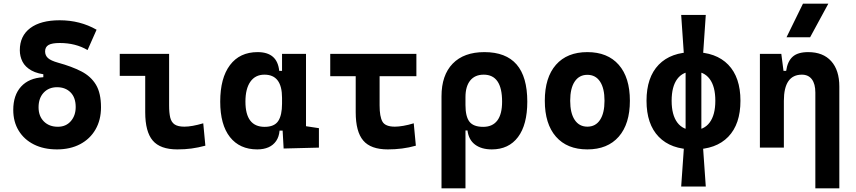

<svg xmlns="http://www.w3.org/2000/svg" viewBox="-20 -815 4728 1060"><path d="M294.4 9.8Q221.7 9.8 167.5 -17.3Q113.3 -44.4 83.3 -93.5Q53.2 -142.6 53.2 -208Q53.2 -289.6 96.4 -336.9Q139.6 -384.3 219.2 -388.7V-420.9L247.6 -401.9Q188.5 -406.2 153.8 -425.8Q119.1 -445.3 104.2 -474.6Q89.4 -503.9 89.4 -537.6Q89.4 -616.7 147 -659.9Q204.6 -703.1 309.6 -703.1Q421.9 -703.1 513.2 -650.9L463.4 -538.6Q397.9 -577.6 309.6 -577.6Q267.1 -577.6 248 -566.7Q229 -555.7 229 -531.2Q229 -508.8 244.9 -494.4Q260.7 -480 300.8 -468.8Q376 -448.2 429 -420.9Q481.9 -393.6 509.8 -347.2Q537.6 -300.8 537.6 -222.7Q537.6 -152.8 507.3 -100.3Q477.1 -47.9 422.4 -19Q367.7 9.8 294.4 9.8ZM299.3 -115.2Q344.2 -115.2 371.1 -146.2Q397.9 -177.2 397.9 -224.1Q397.9 -276.4 369.6 -304.9Q341.3 -333.5 294.9 -333.5Q249 -333.5 220.9 -303.2Q192.9 -272.9 192.9 -222.7Q192.9 -173.8 222.2 -144.5Q251.5 -115.2 299.3 -115.2Z M959 9.8Q864.7 9.8 823.2 -39.1Q781.7 -87.9 781.7 -195.3V-517.6H913.6V-232.9Q913.6 -191.9 919.8 -166Q926.1 -140.1 944.3 -127.9Q962.5 -115.7 998 -115.7Q1039.1 -115.7 1102.1 -134.3L1113.8 -10.7Q1073.7 0 1037.4 4.9Q1001 9.8 959 9.8ZM641.1 -396V-517.6H804.7V-396Z M1400.4 9.8Q1303.2 9.8 1249.5 -58.3Q1195.8 -126.5 1195.8 -253.9Q1195.8 -384.3 1249.8 -455.8Q1303.7 -527.3 1402.3 -527.3Q1456.5 -527.3 1486.3 -501.7Q1516.1 -476.1 1521.5 -423.8H1567.4L1537.1 -274.9Q1537.1 -338.9 1512.9 -370.8Q1488.8 -402.8 1439.9 -402.8Q1389.6 -402.8 1362.3 -364Q1335 -325.2 1335 -253.9Q1335 -114.7 1440.9 -114.7Q1494.6 -114.7 1515.9 -146.7Q1537.1 -178.7 1537.1 -242.7V-267.1L1572.3 -93.8H1523.4Q1520.5 -59.6 1504.4 -36.4Q1488.3 -13.2 1461.9 -1.7Q1435.5 9.8 1400.4 9.8ZM1545.9 4.9 1537.1 -151.9V-254.4H1669.4V-118.2L1740.7 -107.4V0ZM1537.1 -211.4V-517.6H1669.4V-212.4Z M2121.1 9.8Q2026.9 9.8 1985.4 -39.1Q1943.8 -87.9 1943.8 -195.3V-517.6H2075.7V-232.9Q2075.7 -171.4 2091.4 -143.6Q2107 -115.7 2160.2 -115.7Q2180.2 -115.7 2207.3 -120.4Q2234.4 -125 2264.2 -134.3L2275.9 -10.7Q2238.3 0 2199.5 4.9Q2160.6 9.8 2121.1 9.8ZM1803.2 -394.5V-517.6H2278.8V-394.5Z M2695.3 9.8Q2638.2 9.8 2602.8 -16.6Q2567.4 -43 2561 -94.7H2508.3L2549.8 -234.9Q2549.8 -171.4 2571.8 -143.1Q2593.8 -114.7 2647.9 -114.7Q2699.2 -114.7 2725.6 -149.7Q2752 -184.6 2752 -253.9Q2752 -328.6 2726.6 -365.7Q2701.2 -402.8 2650.4 -402.8Q2602.1 -402.8 2575.9 -370.4Q2549.8 -337.9 2549.8 -278.8L2417.5 -283.2Q2417.5 -399.9 2479.2 -463.6Q2541 -527.3 2654.3 -527.3Q2772.9 -527.3 2832 -459.2Q2891.1 -391.1 2891.1 -253.9Q2891.1 -126.5 2839.8 -58.3Q2788.6 9.8 2695.3 9.8ZM2417.5 224.6V-283.2H2549.8V224.6Z M3222.7 9.8Q3110.8 9.8 3049.3 -60.5Q2987.8 -130.9 2987.8 -258.8Q2987.8 -387.2 3049.3 -457.3Q3110.8 -527.3 3222.7 -527.3Q3334.5 -527.3 3396 -457.3Q3457.5 -387.2 3457.5 -258.8Q3457.5 -130.9 3396 -60.5Q3334.5 9.8 3222.7 9.8ZM3222.9 -115.7Q3268.1 -115.7 3292.7 -153.1Q3317.4 -190.5 3317.4 -258.9Q3317.4 -327.6 3292.7 -364.7Q3268.1 -401.9 3222.7 -401.9Q3177.7 -401.9 3152.8 -364.7Q3127.9 -327.5 3127.9 -258.8Q3127.9 -190.4 3152.8 -153.1Q3177.7 -115.7 3222.9 -115.7Z M3808.6 9.8Q3684.1 9.8 3616.7 -59.8Q3549.3 -129.4 3549.3 -258.8Q3549.3 -388.2 3616.7 -457.8Q3684.1 -527.3 3808.6 -527.3Q3933.1 -527.3 4000.5 -457.8Q4067.9 -388.2 4067.9 -258.8Q4067.9 -129.4 4000.5 -59.8Q3933.1 9.8 3808.6 9.8ZM3740.7 214.8 3756.8 -15.1H3860.4L3876.5 214.8ZM3808.6 -96.7Q3866.7 -96.7 3897.9 -138.7Q3929.2 -180.7 3929.2 -258.8Q3929.2 -337.4 3897.9 -379.2Q3866.7 -420.9 3808.6 -420.9Q3750.5 -420.9 3719.2 -379.2Q3688 -337.4 3688 -258.8Q3688 -180.7 3719.2 -138.7Q3750.5 -96.7 3808.6 -96.7ZM3765.1 -49.8V-475.1H3852.1V-49.8ZM3756.8 -497.1 3740.7 -732.4H3876.5L3860.4 -497.1Z M4481.4 224.6V-304.2Q4481.4 -351.6 4462.2 -377.2Q4442.9 -402.8 4407.1 -402.8Q4307.6 -402.8 4307.6 -258.3L4277.3 -423.8H4320.3Q4327.6 -476.1 4356 -501.7Q4384.3 -527.3 4441.9 -527.3Q4523.9 -527.3 4568.8 -477.5Q4613.8 -427.7 4613.8 -336.9V224.6ZM4175.3 0V-517.6H4293.5L4307.6 -408.2V0ZM4322.3 -609.4 4413.1 -794.9H4553.2L4452.6 -609.4Z"/></svg>

Font: Cascadia Code PL
Style: Regular
Weight: 400
Monospace: yes
Designer: Aaron Bell
Foundry: Saja Typeworks
Version: Version 2102.003